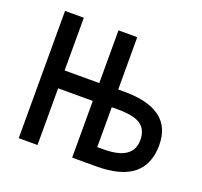

<svg xmlns="http://www.w3.org/2000/svg" viewBox="-99 -648 798 760"><g transform="rotate(20 300.0 -268.0)"><path d="M130.9 -536.1V-314H276.9V-536.1H356V-315.9H380.9Q584 -315.9 584 -164.1Q584 0 378.9 0H276.9V-238.8H130.9V0H51.8V-536.1ZM356 -241.2V-73.2H382.8Q506.8 -73.2 506.8 -157.2Q506.8 -201.2 478 -221.2Q449.2 -241.2 380.9 -241.2Z"/></g></svg>

Font: Droid Sans Mono
Style: Regular
Weight: 400
Monospace: yes
Foundry: Ascender Corporation
Version: Version 1.00 build 112